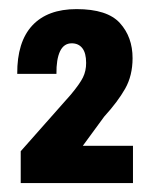

<svg xmlns="http://www.w3.org/2000/svg" viewBox="-20 -744 334 430"><path d="M26.4 -334H277.8V-417.5H165.5L213.4 -482.9Q243.7 -516.1 260.3 -545.4Q276.9 -574.7 276.9 -613.8Q276.9 -661.1 248.5 -692.4Q220.2 -723.6 151.4 -723.6Q86.4 -723.6 52.2 -686.8Q18.1 -649.9 18.6 -578.6H106.4Q106 -611.3 114.5 -629.2Q123 -647 140.6 -647Q155.8 -647 164.3 -636.2Q172.9 -625.5 172.9 -603Q172.9 -585 165.8 -570.6Q158.7 -556.2 138.7 -532.2L26.4 -405.3Z"/></svg>

Font: Roboto Flex Super Cond Bold
Style: Regular
Weight: 700
Width: 3
Designer: Berlow after Robertson
Foundry: Google
Version: Version 3.000